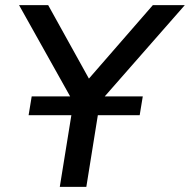

<svg xmlns="http://www.w3.org/2000/svg" viewBox="-20 -725 737 745"><path d="M212 0 265 -328 54 -705H167L325 -420L573 -705H697L368 -330L315 0ZM91 -278 103 -351H534L522 -278Z"/></svg>

Font: Nunito Sans SemiBold
Style: Italic
Weight: 600
Italic angle: -9°
Designer: Vernon Adams
Foundry: Vernon Adams
Version: Version 3.006; ttfautohint (v1.8.3)